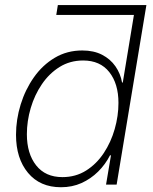

<svg xmlns="http://www.w3.org/2000/svg" viewBox="-20 -748 619 778"><path d="M543.9 -687.5H208L214.4 -727.5H573.2ZM227.1 10.7Q142.1 10.7 93.5 -47.6Q44.9 -106 44.9 -201.7Q44.9 -263.7 63.7 -324.5Q82.5 -385.3 117.4 -434.8Q152.3 -484.4 201.9 -513.9Q251.5 -543.5 313.5 -543.5Q359.9 -543.5 393.6 -526.1Q427.2 -508.8 447.8 -479.2Q468.3 -449.7 474.6 -413.6H477.5L529.3 -727.5H573.2L452.6 0H409.7L429.7 -118.7H425.8Q407.2 -82 377.7 -52.7Q348.1 -23.4 310.3 -6.3Q272.5 10.7 227.1 10.7ZM232.9 -30.3Q286.6 -30.3 328.9 -56.9Q371.1 -83.5 400.4 -127.7Q429.7 -171.9 444.8 -225.1Q460 -278.3 460 -331.1Q460 -408.7 422.9 -455.8Q385.7 -502.9 316.9 -502.9Q263.7 -502.9 221.4 -476.6Q179.2 -450.2 149.7 -406.7Q120.1 -363.3 104.5 -310.3Q88.9 -257.3 88.9 -204.1Q88.9 -125.5 126.5 -77.9Q164.1 -30.3 232.9 -30.3Z"/></svg>

Font: Inter 20pt ExtraLight
Style: Italic
Weight: 250
Italic angle: -9.3988°
Version: Version 4.001;git-66647c0bb